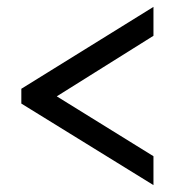

<svg xmlns="http://www.w3.org/2000/svg" viewBox="-20 -637 508 558"><path d="M426 -99V-183L145 -357L426 -533V-617L42 -379V-336Z"/></svg>

Font: Noto Serif Armenian Condensed Black
Style: Regular
Weight: 900
Width: 3
Designer: Monotype Design Team
Foundry: Monotype Imaging Inc.
Version: Version 2.008